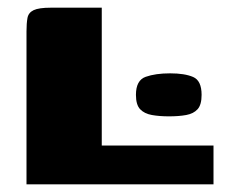

<svg xmlns="http://www.w3.org/2000/svg" viewBox="-20 -480 610 500"><path d="M245 -460V-101H536V0H49V-398Q49 -419 51.5 -433Q54 -447 67.5 -453.5Q81 -460 113 -460ZM334 -233Q334 -271 359.5 -280Q385 -289 423 -289Q461 -289 483 -279.5Q505 -270 505 -233Q505 -207 494.5 -195.5Q484 -184 465 -180.5Q446 -177 420 -177Q395 -177 375.5 -180.5Q356 -184 345 -195.5Q334 -207 334 -233Z"/></svg>

Font: Genos Thin ExtraBold
Style: Regular
Weight: 800
Version: Version 1.010